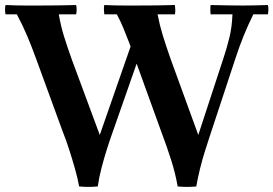

<svg xmlns="http://www.w3.org/2000/svg" viewBox="-24 -722 1088 764"><path d="M43 -665H-2Q-6 -684 -2 -702Q22 -701 40 -700.5Q58 -700 78.5 -700Q99 -700 127 -700Q170 -700 207 -700.5Q244 -701 279 -702Q283 -684 279 -665H210Q218 -618 231 -576.5Q244 -535 260 -490L373 -185L291 20Q285 -13 274.5 -50Q264 -87 251.5 -126Q239 -165 225 -200L119 -490Q102 -537 84 -579.5Q66 -622 43 -665ZM1042 -702Q1044 -695 1044 -684.5Q1044 -674 1042 -665H984Q961 -618 944.5 -577Q928 -536 913 -490L811 -181Q803 -156 792 -122Q781 -88 772 -51Q763 -14 757 20Q747 21 733.5 21.5Q720 22 707 21.5Q694 21 683 20L765 -185L865 -490Q879 -532 889 -573Q899 -614 901 -665H814Q813 -672 813 -684Q813 -696 814 -702Q856 -701 891 -700.5Q926 -700 944 -700Q963 -700 984.5 -700.5Q1006 -701 1042 -702ZM441 -665H391Q390 -673 389.5 -683.5Q389 -694 391 -702Q415 -701 434 -700.5Q453 -700 473 -700Q493 -700 520 -700Q562 -700 599.5 -700.5Q637 -701 672 -702Q673 -695 673.5 -685Q674 -675 672 -665H603Q611 -623 623.5 -582Q636 -541 654 -490L765 -185L683 20Q674 -32 657.5 -84Q641 -136 617 -200L512 -490Q500 -526 489 -554.5Q478 -583 467 -610Q456 -637 441 -665ZM552 -561 419 -181Q411 -159 400.5 -125.5Q390 -92 380 -54Q370 -16 365 20Q355 21 341.5 21.5Q328 22 314.5 21.5Q301 21 291 20L373 -185L504 -561Z"/></svg>

Font: Poltawski Nowy SemiBold
Style: Regular
Weight: 600
Version: Version 1.001;gftools[0.9.25]